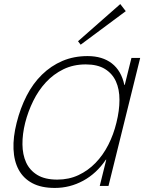

<svg xmlns="http://www.w3.org/2000/svg" viewBox="-20 -915 712 945"><path d="M599 -860 377 -695 364 -712 572 -895ZM514 0H471L503 -129H501Q455 -61 389.5 -25.5Q324 10 250 10Q183 10 139 -13.5Q95 -37 72 -79.5Q49 -122 46.5 -181Q44 -240 62 -311Q80 -383 111 -443.5Q142 -504 186.5 -547.5Q231 -591 287 -615Q343 -639 411 -639Q484 -639 530.5 -603Q577 -567 592 -497H594L627 -630H670ZM553 -311Q568 -371 568 -423.5Q568 -476 550.5 -514.5Q533 -553 496.5 -575.5Q460 -598 402 -598Q341 -598 292 -574Q243 -550 206 -510Q169 -470 143.5 -418Q118 -366 104 -311Q90 -255 90.5 -204.5Q91 -154 108.5 -115.5Q126 -77 163.5 -54Q201 -31 262 -31Q319 -31 366 -53Q413 -75 450 -113Q487 -151 513 -202Q539 -253 553 -311Z"/></svg>

Font: TypoPRO Sinkin Sans
Style: 200 X Light Italic
Weight: 200
Italic angle: -112°
Designer: Keith Bates
Foundry: K-Type
Version: Sinkin Sans (version 1.0)  by Keith Bates   •   © 2014   www